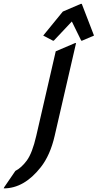

<svg xmlns="http://www.w3.org/2000/svg" viewBox="-80 -785 519 1019"><path d="M-58.6 210 1.5 122.1Q33.2 106 62 67.4Q91.3 27.8 112.3 -63.5L215.8 -512.7L318.8 -556.6H323.7L210 -63.5Q186.5 38.6 136.7 102.1Q48.3 214.8 -60.1 214.8ZM149.4 -596.2 253.4 -723.6 349.1 -764.6H354L418.9 -596.2L356 -569.3H351.1L301.3 -670.9L205.6 -569.3H200.7Z"/></svg>

Font: Nova Script
Style: Regular
Weight: 400
Italic angle: -13°
Version: Version 2.001